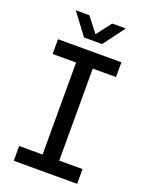

<svg xmlns="http://www.w3.org/2000/svg" viewBox="-162 -959 793 1039"><g transform="rotate(20 234.5 -440.0)"><path d="M52 0V-85H187V-615H52V-700H417V-615H283V-85H417V0ZM181 -757 89 -880H167L233 -795L299 -880H377L285 -757Z"/></g></svg>

Font: MuseoModerno Thin
Style: Regular
Weight: 400
Version: Version 1.003